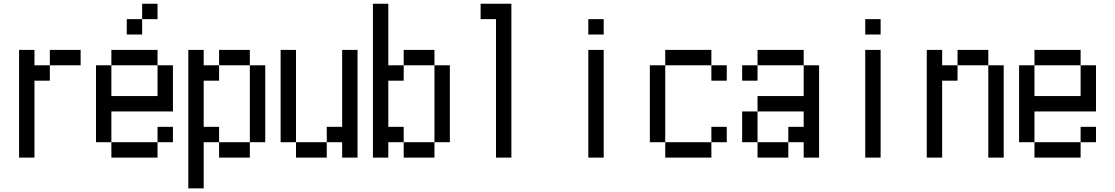

<svg xmlns="http://www.w3.org/2000/svg" viewBox="-20 -937 6040 1040"><path d="M83.3 -83.3V-666.7H166.7V-583.3H250V-500H166.7V-83.3ZM416.7 -583.3H250V-666.7H416.7Z M500 -166.7V-583.3H583.3V-416.7H833.3V-583.3H916.7V-333.3H583.3V-166.7ZM666.7 -750V-833.3H750V-750ZM833.3 -166.7V-83.3H583.3V-166.7ZM833.3 -250H916.7V-166.7H833.3ZM833.3 -583.3H583.3V-666.7H833.3ZM833.3 -833.3H750V-916.7H833.3Z M1000 83.3V-666.7H1083.3V-583.3H1166.7V-500H1083.3V-250H1166.7V-166.7H1083.3V83.3ZM1166.7 -166.7H1333.3V-83.3H1166.7ZM1166.7 -583.3V-666.7H1333.3V-583.3ZM1333.3 -166.7V-583.3H1416.7V-166.7Z M1500 -166.7V-666.7H1583.3V-166.7ZM1583.3 -166.7H1750V-83.3H1583.3ZM1750 -166.7V-250H1833.3V-666.7H1916.7V-83.3H1833.3V-166.7Z M2000 -83.3V-916.7H2083.3V-583.3H2166.7V-500H2083.3V-250H2166.7V-166.7H2083.3V-83.3ZM2166.7 -166.7H2333.3V-83.3H2166.7ZM2166.7 -583.3V-666.7H2333.3V-583.3ZM2333.3 -166.7V-583.3H2416.7V-166.7Z M2583.3 -916.7H2750V-83.3H2666.7V-833.3H2583.3Z M3166.7 -83.3V-666.7H3250V-83.3ZM3166.7 -750V-833.3H3250V-750Z M3500 -166.7V-583.3H3583.3V-166.7ZM3583.3 -166.7H3833.3V-83.3H3583.3ZM3583.3 -583.3V-666.7H3833.3V-583.3ZM3833.3 -166.7V-250H3916.7V-166.7ZM3833.3 -583.3H3916.7V-500H3833.3Z M4000 -166.7V-333.3H4083.3V-166.7ZM4000 -500V-583.3H4083.3V-500ZM4083.3 -166.7H4250V-83.3H4083.3ZM4083.3 -333.3V-416.7H4333.3V-583.3H4416.7V-83.3H4333.3V-166.7H4250V-250H4333.3V-333.3ZM4083.3 -583.3V-666.7H4333.3V-583.3Z M4666.7 -83.3V-666.7H4750V-83.3ZM4666.7 -750V-833.3H4750V-750Z M5000 -83.3V-666.7H5083.3V-583.3H5166.7V-500H5083.3V-83.3ZM5166.7 -583.3V-666.7H5333.3V-583.3ZM5333.3 -83.3V-583.3H5416.7V-83.3Z M5500 -166.7V-583.3H5583.3V-416.7H5833.3V-583.3H5916.7V-333.3H5583.3V-166.7ZM5583.3 -166.7H5833.3V-83.3H5583.3ZM5583.3 -583.3V-666.7H5833.3V-583.3ZM5833.3 -166.7V-250H5916.7V-166.7Z"/></svg>

Font: GalmuriMono11 Regular
Style: Regular
Weight: 400
Designer: Lee Minseo (quiple)
Version: Version 2.399;hotconv 1.1.1;makeotfexe 2.6.0 DEVELOPMENT